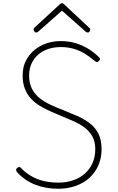

<svg xmlns="http://www.w3.org/2000/svg" viewBox="-20 -1148 730 1187"><path d="M340 19Q302 19 265.5 12.5Q229 6 197 -6.5Q165 -19 137.5 -38Q110 -57 88 -81Q80 -90 79.5 -97Q79 -104 87 -110Q93 -116 99.5 -115.5Q106 -115 115 -104Q142 -77 176.5 -57.5Q211 -38 252 -28.5Q293 -19 340 -19Q390 -19 432.5 -33.5Q475 -48 505 -75Q535 -102 552 -140Q569 -178 569 -225Q569 -273 550.5 -305.5Q532 -338 501.5 -360.5Q471 -383 432 -400Q393 -417 352 -434Q317 -448 283.5 -463.5Q250 -479 220.5 -497.5Q191 -516 169 -541Q147 -566 133.5 -600.5Q120 -635 120 -682Q120 -733 139.5 -771.5Q159 -810 191.5 -837.5Q224 -865 266.5 -879.5Q309 -894 356 -894Q409 -894 453 -879.5Q497 -865 531 -843Q565 -821 590 -796Q598 -789 598.5 -783.5Q599 -778 591 -771Q584 -763 578 -764.5Q572 -766 562 -774Q534 -798 503 -817Q472 -836 435.5 -846.5Q399 -857 356 -857Q311 -857 275 -844Q239 -831 213.5 -808Q188 -785 174 -753Q160 -721 160 -681Q160 -632 178.5 -597.5Q197 -563 226.5 -540Q256 -517 294 -499.5Q332 -482 371 -467Q414 -450 456.5 -431.5Q499 -413 533.5 -387Q568 -361 588 -322.5Q608 -284 608 -225Q608 -173 589 -128Q570 -83 534.5 -50Q499 -17 449 1Q399 19 340 19ZM204 -947Q198 -947 193 -952.5Q188 -958 188 -965Q188 -968 189 -971Q190 -974 193 -977L347 -1119Q352 -1124 355.5 -1126Q359 -1128 363 -1128Q367 -1128 370.5 -1126Q374 -1124 379 -1119L533 -975Q536 -973 537 -970Q538 -967 538 -964Q538 -957 533.5 -952Q529 -947 522 -947Q518 -947 515 -948.5Q512 -950 509 -953L363 -1082L217 -953Q214 -950 211 -948.5Q208 -947 204 -947Z"/></svg>

Font: Playwrite HR Lijeva Thin
Style: Regular
Weight: 250
Designer: Veronika Burian, José Scaglione
Foundry: TypeTogether
Version: Version 1.002